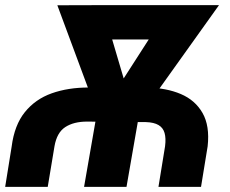

<svg xmlns="http://www.w3.org/2000/svg" viewBox="-28 -731 899 751"><path d="M158.7 0H-7.8L17.6 -157.7Q28.3 -241.7 69.3 -292.5Q110.4 -343.3 174.3 -366Q238.3 -388.7 318.4 -388.7L548.8 -388.2Q622.6 -387.2 679 -363.3Q735.4 -339.4 764.2 -289.1Q793 -238.8 784.2 -158.7L758.3 0H591.8L617.7 -159.2Q621.6 -190.4 615.7 -210.9Q609.9 -231.4 592 -241.9Q574.2 -252.4 543 -253.4L312.5 -255.4Q260.3 -255.4 227.3 -233.9Q194.3 -212.4 185.1 -158.7ZM691.4 -710.9 668 -576.7H306.6L330.1 -710.9ZM413.1 -357.9 640.1 -710.9H828.6L507.8 -261.7H415.5ZM371.1 -710.9 481.4 -337.4 450.7 -261.7H362.8L196.3 -710.4ZM530.3 -364.7 466.8 0H300.8L364.3 -364.7Z"/></svg>

Font: Roboto Black
Style: Italic
Weight: 900
Italic angle: -12°
Designer: Christian Robertson
Foundry: Google
Version: Version 3.0; 2020